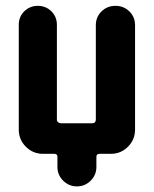

<svg xmlns="http://www.w3.org/2000/svg" viewBox="-20 -540 540 674"><path d="M454.1 -451.2V-85Q454.1 -49.8 429.2 -24.9Q404.3 0 369.1 0H329.1Q318.4 0 318.4 10.7V45.9Q318.4 74.2 298.3 94.2Q278.3 114.3 250 114.3Q221.7 114.3 201.7 94.2Q181.6 74.2 181.6 45.9V10.7Q181.6 0 170.9 0H130.9Q95.7 0 70.8 -24.9Q45.9 -49.8 45.9 -85V-453.1Q45.9 -481.4 65.4 -500.5Q85 -519.5 112.8 -519.5Q140.6 -519.5 160.2 -500.5Q179.7 -481.4 179.7 -453.1V-119.1Q179.7 -114.3 184.1 -110.8Q188.5 -107.4 192.4 -107.4H304.7Q315.4 -107.4 316.4 -119.1V-451.2Q316.4 -480.5 336.4 -500Q356.4 -519.5 385.3 -519.5Q414.1 -519.5 434.1 -500Q454.1 -480.5 454.1 -451.2Z"/></svg>

Font: Rounded-X Mgen+ 1m bold
Style: Bold
Weight: 700
Designer: [Source Han Sans]
Ryoko NISHIZUKA  (kana & ideographs); Paul D. Hunt (Latin, Greek & Cyrillic); Wenlong ZHANG  (bopomofo
Version: Version 1.059.20150602